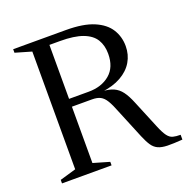

<svg xmlns="http://www.w3.org/2000/svg" viewBox="-124 -802 901 921"><g transform="rotate(-20 327.0 -341.0)"><path d="M310 -369.5Q376.5 -369.5 418.5 -405Q460.5 -440.5 460.5 -509Q460.5 -551.5 441.8 -582Q423 -612.5 379.8 -628.8Q336.5 -645 264 -645H137L138 -685H308.5Q397.5 -685 450.8 -662.2Q504 -639.5 528 -601Q552 -562.5 552 -515Q552 -471 531 -435.5Q510 -400 469 -376.8Q428 -353.5 368 -346.5V-349.5Q405 -348 428.8 -337.5Q452.5 -327 469.2 -304.5Q486 -282 501.5 -243.5L560 -102Q575 -65.5 587.5 -49Q600 -32.5 615.5 -28.5Q631 -24.5 654 -24.5V0Q607 3.5 577.2 2.8Q547.5 2 529.2 -6.5Q511 -15 498.8 -33.2Q486.5 -51.5 473.5 -82.5L412.5 -230.5Q397.5 -269.5 384.5 -291Q371.5 -312.5 355.2 -321Q339 -329.5 312 -329.5H138L137 -369.5ZM210 -685V-42L292.5 -18V0H39.5V-18L122 -42V-643L39.5 -667V-685Z"/></g></svg>

Font: Newsreader 36pt
Style: Regular
Weight: 400
Designer: Hugues Gentile
Foundry: Production Type
Version: Version 1.003